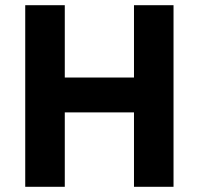

<svg xmlns="http://www.w3.org/2000/svg" viewBox="-20 -718 764 738"><path d="M495 -286H229V0H77V-698H229V-420H495V-698H647V0H495Z"/></svg>

Font: Aneliza ExtraBold
Style: Regular
Weight: 800
Designer: Mike Abbink, Paul van der Laan, Pieter van Rosmalen
Foundry: Bold Monday
Version: Version 3.001;September 8, 2019;FontCreator 11.5.0.2425 64-b